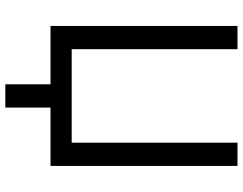

<svg xmlns="http://www.w3.org/2000/svg" viewBox="-116 -631 918 726"><g transform="rotate(90 343.0 -268.0)"><path d="M78.1 -707H166V-80.1H519.5V-707H607.4V0H78.1ZM386.7 170.9H298.8V-69.3H386.7Z"/></g></svg>

Font: WEMIX Pretendard Variable
Style: Regular
Weight: 400
Designer: Base glyphs from Inter by Rasmus Andersson; Hangeul glyphs from Noto Sans CJK(Source Han Sans) by Jang Soo-young and Kan
Foundry: Kil Hyung-jin
Version: Version 1.000;Glyphs 3.2 (3208)